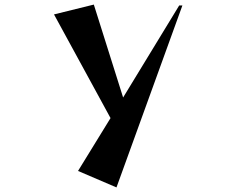

<svg xmlns="http://www.w3.org/2000/svg" viewBox="-20 -590 1040 839"><path d="M321 157 463 -74 216 -527 390 -570 518 -164 763 -566H777L489 229Z"/></svg>

Font: Reggae One
Style: Regular
Weight: 400
Designer: Fontworks Inc.
Foundry: Fontworks Inc.
Version: Version 1.100